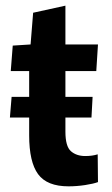

<svg xmlns="http://www.w3.org/2000/svg" viewBox="-20 -648 395 678"><path d="M222 10Q146 10 114.5 -33Q83 -76 83 -170V-233H15L21 -306H83V-397H18L25 -487L88 -491L97 -603L211 -628V-491H326L320 -397H211V-306H307L303 -233H211V-183Q211 -131 230.5 -114Q250 -97 281 -97Q294 -97 304.5 -98.5Q315 -100 325 -103L326 -5Q310 1 280.5 5.5Q251 10 222 10Z"/></svg>

Font: Murecho Medium
Style: Regular
Weight: 500
Designer: Neil Summerour
Foundry: Positype
Version: Version 1.010; ttfautohint (v1.8.3)